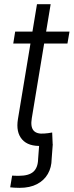

<svg xmlns="http://www.w3.org/2000/svg" viewBox="-20 -694 353 920"><path d="M28.8 203.6 38.1 147.5Q45.9 147.9 54.9 148.2Q64 148.4 70.3 148.4Q118.2 148.4 139.9 128.9Q161.6 109.4 162.6 68.4L168 -3.4H232.9L227.5 67.9Q227.1 108.4 209.2 139.4Q191.4 170.4 157.5 188.2Q123.5 206.1 73.7 206.1Q61 206.1 48.6 205.3Q36.1 204.6 28.8 203.6ZM313 -542.5 303.2 -485.4H43.5L52.7 -542.5ZM157.2 -673.8H222.7L132.3 -127.4Q125.5 -86.9 140.6 -68.8Q155.8 -50.8 192.4 -54.2Q199.7 -54.2 210.2 -55.9Q220.7 -57.6 230 -59.1L232.4 -2.4Q222.2 0.5 208.7 2.4Q195.3 4.4 182.1 4.9Q116.2 8.8 85.9 -25.9Q55.7 -60.5 65.9 -123Z"/></svg>

Font: Inter 16pt Light
Style: Italic
Weight: 300
Italic angle: -9.3988°
Version: Version 4.001;git-66647c0bb